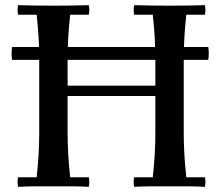

<svg xmlns="http://www.w3.org/2000/svg" viewBox="-20 -722 862 744"><path d="M787 -490H27Q23 -515 27 -540H787Q791 -515 787 -490ZM500 2Q496 -17 500 -35H572Q577 -80 579.5 -122.5Q582 -165 582 -210V-490Q582 -535 579.5 -577.5Q577 -620 572 -665H500Q496 -684 500 -702Q535 -701 569 -700.5Q603 -700 637 -700Q672 -700 706 -700.5Q740 -701 774 -702Q778 -684 774 -665H702Q697 -620 694.5 -577.5Q692 -535 692 -490V-210Q692 -165 694.5 -122.5Q697 -80 702 -35H774Q778 -17 774 2Q740 0 706 0Q672 0 637 0Q603 0 569 0Q535 0 500 2ZM50 2Q46 -17 50 -35H122Q127 -80 129.5 -122.5Q132 -165 132 -210V-490Q132 -535 129.5 -577.5Q127 -620 122 -665H50Q46 -684 50 -702Q85 -701 119 -700.5Q153 -700 187 -700Q222 -700 256 -700.5Q290 -701 324 -702Q328 -684 324 -665H252Q247 -620 244.5 -577.5Q242 -535 242 -490V-210Q242 -165 244.5 -122.5Q247 -80 252 -35H324Q328 -17 324 2Q290 0 256 0Q222 0 187 0Q153 0 119 0Q85 0 50 2ZM170 -350V-390H614V-350Z"/></svg>

Font: Poltawski Nowy
Style: Regular
Weight: 400
Designer: Adam Pótawski, Mateusz Machalski, Borys Kosmynka, Ania Wieluska
Foundry: Capitalics.wtf
Version: Version 1.001;gftools[0.9.25]